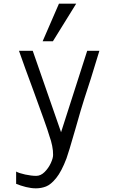

<svg xmlns="http://www.w3.org/2000/svg" viewBox="-20 -827 640 1047"><path d="M177.5 132Q202 132 223 111.2Q244 90.5 256.8 63Q269.5 35.5 269.5 18Q270 -4.5 264.5 -32Q259 -59.5 249.5 -85Q242 -112 217.2 -181Q192.5 -250 164 -328Q112.5 -466.5 83.5 -550H158.5L313 -106L455.5 -550H522Q470 -377.5 440 -289Q423.5 -238.5 392 -126.5Q352 12.5 342.5 37Q315.5 108 286.5 143.8Q257.5 179.5 231.2 189.8Q205 200 175.5 200Q150 200 121.2 192.8Q92.5 185.5 68 175.5V108.5Q84 117.5 117.8 124.8Q151.5 132 177.5 132ZM212.5 -602 301.5 -807H395.5L268.5 -602Z"/></svg>

Font: JuliaMono Light
Style: Regular
Weight: 300
Monospace: yes
Designer: cormullion
Foundry: corm
Version: Version 0.054; ttfautohint (v1.8.4)